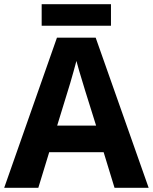

<svg xmlns="http://www.w3.org/2000/svg" viewBox="-20 -897 730 917"><path d="M527 0 475 -170H215L163 0H0L252 -717H437L690 0ZM387 -463Q382 -480 374 -506Q366 -532 358 -559Q350 -586 345 -606Q340 -586 331.5 -556.5Q323 -527 315.5 -500.5Q308 -474 304 -463L253 -297H439ZM510 -877V-774H179V-877Z"/></svg>

Font: Noto Sans Balinese
Style: Bold
Weight: 700
Designer: Aditya Bayu, David Williams
Foundry: David Williams
Version: Version 2.005; ttfautohint (v1.8.4.7-5d5b)